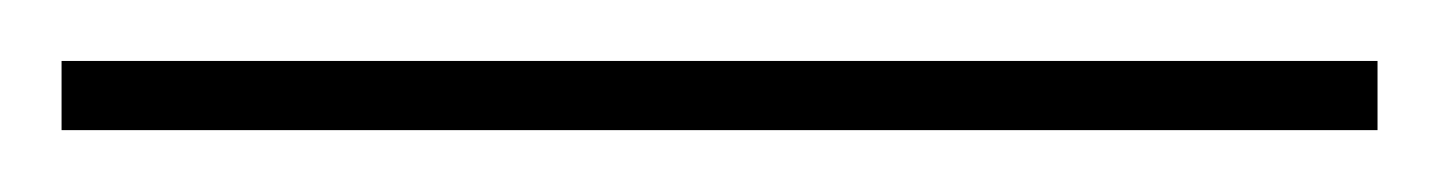

<svg xmlns="http://www.w3.org/2000/svg" viewBox="-23 -20 472 63"><path d="M429 0V22.7H-2.8V0Z"/></svg>

Font: Inter P Thin
Style: Regular
Weight: 100
Designer: Rasmus Andersson
Foundry: rsms
Version: Version 3.018;git-588b23468